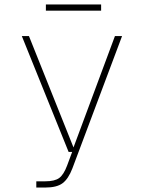

<svg xmlns="http://www.w3.org/2000/svg" viewBox="-20 -692 640 862"><path d="M143 150V122H183Q226 122 246 107Q266 92 281 52L304 -10H288L78 -530H110L310 -30L496 -530H528L305 64Q287 111 261 130.5Q235 150 183 150ZM186 -644V-672H434V-644Z"/></svg>

Font: Geist Mono Thin
Style: Regular
Weight: 100
Monospace: yes
Designer: Basement.studio, Andrés Briganti, Mateo Zaragoza
Foundry: Basement.studio, Vercel, Andrés Briganti, Guido Ferreyra, Mateo Zaragoza
Version: Version 1.500; ttfautohint (v1.8.4.7-5d5b)